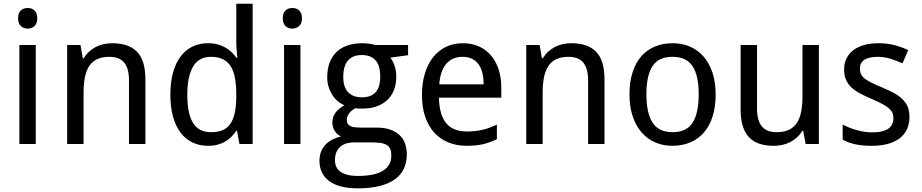

<svg xmlns="http://www.w3.org/2000/svg" viewBox="-20 -780 4992 1040"><path d="M173.8 0H85V-536.1H173.8ZM78.1 -681.2Q78.1 -710.4 93 -723.6Q107.9 -736.8 129.9 -736.8Q140.6 -736.8 150.1 -733.6Q159.7 -730.5 166.7 -723.6Q173.8 -716.8 178 -706.3Q182.1 -695.8 182.1 -681.2Q182.1 -652.8 166.7 -638.9Q151.4 -625 129.9 -625Q107.9 -625 93 -638.7Q78.1 -652.3 78.1 -681.2Z M678.7 0V-345.2Q678.7 -408.7 653.1 -440.4Q627.4 -472.2 572.8 -472.2Q533.2 -472.2 506.3 -459.5Q479.5 -446.8 463.1 -421.9Q446.8 -397 439.7 -360.8Q432.6 -324.7 432.6 -277.8V0H343.8V-536.1H416L428.7 -463.9H433.6Q445.8 -484.9 462.6 -500.2Q479.5 -515.6 499.5 -525.9Q519.5 -536.1 542 -541Q564.5 -545.9 587.9 -545.9Q677.2 -545.9 722.4 -499.3Q767.6 -452.6 767.6 -350.1V0Z M1263.7 -71.8H1259.8Q1249 -55.2 1234.6 -40.3Q1220.2 -25.4 1201.4 -14.2Q1182.6 -2.9 1159.2 3.4Q1135.7 9.8 1106.4 9.8Q1061 9.8 1023.4 -7.8Q985.8 -25.4 959 -60.3Q932.1 -95.2 917.5 -147Q902.8 -198.7 902.8 -267.1Q902.8 -335.9 917.5 -387.9Q932.1 -439.9 959 -475.1Q985.8 -510.3 1023.4 -528.1Q1061 -545.9 1106.4 -545.9Q1135.3 -545.9 1158.7 -539.6Q1182.1 -533.2 1200.9 -522.5Q1219.7 -511.7 1234.4 -497.6Q1249 -483.4 1259.8 -467.8H1265.6Q1264.2 -484.4 1262.7 -499.5Q1261.7 -512.2 1260.7 -525.6Q1259.8 -539.1 1259.8 -546.9V-759.8H1348.6V0H1276.9ZM1123.5 -64Q1160.6 -64 1186.3 -75.2Q1211.9 -86.4 1227.8 -109.4Q1243.7 -132.3 1251.2 -166.7Q1258.8 -201.2 1259.8 -247.1V-267.1Q1259.8 -316.4 1253.2 -354.7Q1246.6 -393.1 1230.7 -419.2Q1214.8 -445.3 1188.5 -458.7Q1162.1 -472.2 1122.6 -472.2Q1056.6 -472.2 1025.6 -418.9Q994.6 -365.7 994.6 -266.1Q994.6 -164.1 1025.6 -114Q1056.6 -64 1123.5 -64Z M1607.4 0H1518.6V-536.1H1607.4ZM1511.7 -681.2Q1511.7 -710.4 1526.6 -723.6Q1541.5 -736.8 1563.5 -736.8Q1574.2 -736.8 1583.7 -733.6Q1593.3 -730.5 1600.3 -723.6Q1607.4 -716.8 1611.6 -706.3Q1615.7 -695.8 1615.7 -681.2Q1615.7 -652.8 1600.3 -638.9Q1585 -625 1563.5 -625Q1541.5 -625 1526.6 -638.7Q1511.7 -652.3 1511.7 -681.2Z M2190.4 -536.1V-481L2094.2 -467.8Q2107.9 -450.7 2117.2 -424.1Q2126.5 -397.5 2126.5 -363.8Q2126.5 -326.7 2115 -295.2Q2103.5 -263.7 2080.3 -240.7Q2057.1 -217.8 2022.9 -204.8Q1988.8 -191.9 1943.4 -191.9Q1932.6 -191.9 1921.9 -192.1Q1911.1 -192.4 1904.3 -193.8Q1896 -189 1887.9 -182.9Q1879.9 -176.8 1873.3 -168.9Q1866.7 -161.1 1862.5 -151.4Q1858.4 -141.6 1858.4 -129.9Q1858.4 -116.7 1864.3 -108.6Q1870.1 -100.6 1880.1 -96.2Q1890.1 -91.8 1903.8 -90.3Q1917.5 -88.9 1932.6 -88.9H2018.6Q2064 -88.9 2095.2 -77.4Q2126.5 -65.9 2146.2 -46.4Q2166 -26.9 2174.8 -0.2Q2183.6 26.4 2183.6 56.2Q2183.6 99.1 2167.7 133.3Q2151.9 167.5 2119.1 191.2Q2086.4 214.8 2036.4 227.5Q1986.3 240.2 1918.5 240.2Q1866.2 240.2 1827.1 230Q1788.1 219.7 1762.2 200.2Q1736.3 180.7 1723.4 153.1Q1710.4 125.5 1710.4 90.8Q1710.4 61.5 1720 39.3Q1729.5 17.1 1745.6 1Q1761.7 -15.1 1783 -25.4Q1804.2 -35.6 1827.1 -41Q1806.6 -50.3 1793.5 -70.3Q1780.3 -90.3 1780.3 -116.2Q1780.3 -146 1795.9 -167.7Q1811.5 -189.5 1845.2 -210Q1824.2 -218.8 1806.9 -234.1Q1789.6 -249.5 1777.6 -269.3Q1765.6 -289.1 1759 -312.5Q1752.4 -335.9 1752.4 -360.8Q1752.4 -404.3 1764.6 -438.5Q1776.9 -472.7 1800.8 -496.6Q1824.7 -520.5 1860.4 -533.2Q1896 -545.9 1943.4 -545.9Q1961.4 -545.9 1980.7 -543.2Q2000 -540.5 2013.2 -536.1ZM1794.4 87.9Q1794.4 106 1800.8 121.6Q1807.1 137.2 1821.5 148.4Q1835.9 159.7 1859.6 166.3Q1883.3 172.9 1918.5 172.9Q2009.3 172.9 2054.4 144.8Q2099.6 116.7 2099.6 64Q2099.6 41.5 2093.8 27.3Q2087.9 13.2 2074.5 5.1Q2061 -2.9 2039.1 -5.9Q2017.1 -8.8 1985.4 -8.8H1899.4Q1882.3 -8.8 1863.8 -4.9Q1845.2 -1 1829.8 9.8Q1814.5 20.5 1804.4 39.3Q1794.4 58.1 1794.4 87.9ZM1839.4 -363.8Q1839.4 -307.6 1865.7 -280.3Q1892.1 -252.9 1940.4 -252.9Q1989.3 -252.9 2014.4 -280Q2039.6 -307.1 2039.6 -365.2Q2039.6 -425.3 2013.9 -453.6Q1988.3 -481.9 1939.5 -481.9Q1891.1 -481.9 1865.2 -452.6Q1839.4 -423.3 1839.4 -363.8Z M2507.3 9.8Q2453.6 9.8 2409.2 -8.3Q2364.7 -26.4 2332.8 -61Q2300.8 -95.7 2283.2 -147Q2265.6 -198.2 2265.6 -264.2Q2265.6 -330.6 2281.7 -382.8Q2297.9 -435.1 2327.1 -471.4Q2356.4 -507.8 2397.2 -526.9Q2438 -545.9 2487.3 -545.9Q2535.6 -545.9 2574.2 -528.6Q2612.8 -511.2 2639.6 -479.7Q2666.5 -448.2 2680.9 -404.1Q2695.3 -359.9 2695.3 -306.2V-251H2357.4Q2359.9 -156.7 2397.2 -112.3Q2434.6 -67.9 2508.3 -67.9Q2533.2 -67.9 2554.4 -70.3Q2575.7 -72.8 2595.5 -77.4Q2615.2 -82 2633.8 -89.1Q2652.3 -96.2 2671.4 -105V-25.9Q2651.9 -16.6 2633.1 -9.8Q2614.3 -2.9 2594.5 1.5Q2574.7 5.9 2553.5 7.8Q2532.2 9.8 2507.3 9.8ZM2485.4 -472.2Q2429.7 -472.2 2397.2 -434.1Q2364.7 -396 2359.4 -323.2H2599.6Q2599.6 -356.4 2593 -384Q2586.4 -411.6 2572.5 -431.2Q2558.6 -450.7 2537.1 -461.4Q2515.6 -472.2 2485.4 -472.2Z M3165.5 0V-345.2Q3165.5 -408.7 3139.9 -440.4Q3114.3 -472.2 3059.6 -472.2Q3020 -472.2 2993.2 -459.5Q2966.3 -446.8 2950 -421.9Q2933.6 -397 2926.5 -360.8Q2919.4 -324.7 2919.4 -277.8V0H2830.6V-536.1H2902.8L2915.5 -463.9H2920.4Q2932.6 -484.9 2949.5 -500.2Q2966.3 -515.6 2986.3 -525.9Q3006.3 -536.1 3028.8 -541Q3051.3 -545.9 3074.7 -545.9Q3164.1 -545.9 3209.2 -499.3Q3254.4 -452.6 3254.4 -350.1V0Z M3856.4 -269Q3856.4 -202.1 3840.1 -150.1Q3823.7 -98.1 3793.2 -62.7Q3762.7 -27.3 3719.2 -8.8Q3675.8 9.8 3621.6 9.8Q3571.3 9.8 3528.8 -8.8Q3486.3 -27.3 3455.3 -62.7Q3424.3 -98.1 3407 -150.1Q3389.6 -202.1 3389.6 -269Q3389.6 -335.4 3406 -387Q3422.4 -438.5 3452.6 -473.9Q3482.9 -509.3 3526.6 -527.6Q3570.3 -545.9 3624.5 -545.9Q3674.8 -545.9 3717.3 -527.6Q3759.8 -509.3 3790.8 -473.9Q3821.8 -438.5 3839.1 -387Q3856.4 -335.4 3856.4 -269ZM3481.4 -269Q3481.4 -167 3514.9 -115.5Q3548.3 -64 3623.5 -64Q3698.7 -64 3731.7 -115.5Q3764.6 -167 3764.6 -269Q3764.6 -371.1 3731.2 -421.6Q3697.8 -472.2 3622.6 -472.2Q3547.4 -472.2 3514.4 -421.6Q3481.4 -371.1 3481.4 -269Z M4343.8 0 4330.6 -71.8H4325.7Q4313.5 -50.8 4296.6 -35.4Q4279.8 -20 4259.8 -10Q4239.7 0 4217.3 4.9Q4194.8 9.8 4171.4 9.8Q4127 9.8 4093.3 -1.5Q4059.6 -12.7 4037.1 -36.6Q4014.6 -60.5 4003.2 -97.7Q3991.7 -134.8 3991.7 -186V-536.1H4080.6V-190.9Q4080.6 -127.4 4106.4 -95.7Q4132.3 -64 4186.5 -64Q4226.1 -64 4252.9 -76.7Q4279.8 -89.4 4296.1 -114Q4312.5 -138.7 4319.6 -174.8Q4326.7 -210.9 4326.7 -257.8V-536.1H4415.5V0Z M4906.2 -147Q4906.2 -107.9 4892.1 -78.6Q4877.9 -49.3 4851.3 -29.5Q4824.7 -9.8 4787.1 0Q4749.5 9.8 4702.6 9.8Q4649.4 9.8 4611.3 1.2Q4573.2 -7.3 4544.4 -23.9V-105Q4559.6 -97.2 4578.1 -89.6Q4596.7 -82 4617.2 -76.2Q4637.7 -70.3 4659.4 -66.7Q4681.2 -63 4702.6 -63Q4734.4 -63 4756.6 -68.4Q4778.8 -73.7 4792.7 -83.7Q4806.6 -93.8 4813 -108.2Q4819.3 -122.6 4819.3 -140.1Q4819.3 -155.3 4814.5 -167.5Q4809.6 -179.7 4796.6 -191.7Q4783.7 -203.6 4761.2 -215.8Q4738.8 -228 4703.6 -243.2Q4668.5 -258.3 4640.4 -272.9Q4612.3 -287.6 4592.8 -305.7Q4573.2 -323.7 4562.7 -347.4Q4552.2 -371.1 4552.2 -403.8Q4552.2 -438 4565.7 -464.6Q4579.1 -491.2 4603.5 -509.3Q4627.9 -527.3 4662.1 -536.6Q4696.3 -545.9 4738.3 -545.9Q4785.6 -545.9 4825 -535.6Q4864.3 -525.4 4899.4 -508.8L4868.7 -437Q4836.9 -451.2 4803.5 -461.7Q4770 -472.2 4735.4 -472.2Q4685.5 -472.2 4661.6 -455.8Q4637.7 -439.5 4637.7 -409.2Q4637.7 -392.1 4643.3 -379.4Q4648.9 -366.7 4662.6 -355.5Q4676.3 -344.2 4699.2 -332.8Q4722.2 -321.3 4756.3 -307.1Q4791.5 -292.5 4819.1 -277.8Q4846.7 -263.2 4866.2 -244.9Q4885.7 -226.6 4896 -203.1Q4906.2 -179.7 4906.2 -147Z"/></svg>

Font: Droid Sans
Style: Regular
Weight: 400
Version: Version 1.00 build 113